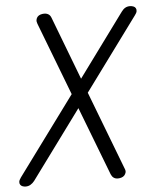

<svg xmlns="http://www.w3.org/2000/svg" viewBox="-65 -787 718 844"><g transform="rotate(-5 294.0 -365.0)"><path d="M558 -698 322 -377 454 -32Q459 -21 457 -13.5Q455 -6 450 -0.5Q445 5 437 7.5Q429 10 421 10Q410 10 402.5 4.5Q395 -1 391 -11L275 -313L53 -11Q45 -1 35.5 4.5Q26 10 15 10Q7 10 0.5 7.5Q-6 5 -9.5 -0.5Q-13 -6 -12 -13.5Q-11 -21 -3 -32L251 -377L128 -698Q124 -708 125.5 -716Q127 -724 132 -729.5Q137 -735 145 -737.5Q153 -740 161 -740Q172 -740 180 -735Q188 -730 192 -719L298 -441L502 -719Q510 -730 519 -735Q528 -740 539 -740Q547 -740 554 -737.5Q561 -735 564.5 -729.5Q568 -724 567 -716Q566 -708 558 -698Z"/></g></svg>

Font: Maple Mono ExtraLight
Style: Italic
Weight: 275
Italic angle: -10°
Monospace: yes
Designer: subframe7536
Version: Version 7.000